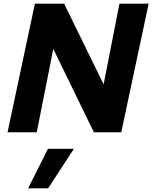

<svg xmlns="http://www.w3.org/2000/svg" viewBox="-20 -720 829 1045"><path d="M21 0 170 -700H329L544 -261L630 -700H789L640 0H491L270 -454L180 0ZM133 305 241 90H382L242 305Z"/></svg>

Font: Red Hat Text
Style: Bold Italic
Weight: 700
Italic angle: -12°
Designer: Pentagram, MCKL
Foundry: Pentagram, MCKL
Version: Version 1.023; ttfautohint (v1.8.3)